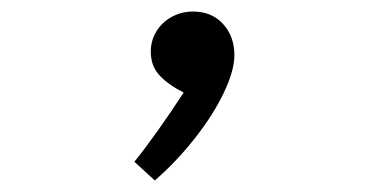

<svg xmlns="http://www.w3.org/2000/svg" viewBox="-20 -558 640 333"><path d="M298.5 -397.5Q271 -411.5 256.2 -427.8Q241.5 -444 241.5 -468.5Q241.5 -487.5 251.2 -503.5Q261 -519.5 278 -528.8Q295 -538 315 -538Q347 -538 366.8 -516.5Q386.5 -495 386.5 -462.5Q386.5 -435.5 368.2 -397.2Q350 -359 318.2 -318.5Q286.5 -278 248.5 -245L213 -277.5Q228 -295.5 252.8 -330.2Q277.5 -365 298.5 -397.5Z"/></svg>

Font: JuliaMono
Style: Regular
Weight: 400
Monospace: yes
Designer: cormullion
Foundry: corm
Version: Version 0.055; ttfautohint (v1.8.4)